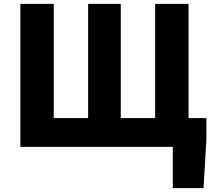

<svg xmlns="http://www.w3.org/2000/svg" viewBox="-20 -765 1107 1000"><path d="M86 0H880V215H1040L1055 -38V-150H962V-745H788V-150H609V-745H439V-150H260V-745H86Z"/></svg>

Font: Noto Sans KR Black
Style: Regular
Weight: 900
Designer: Ryoko NISHIZUKA 西塚涼子 (kana, bopomofo & ideographs); Paul D. Hunt (Latin, Greek & Cyrillic); Sandoll Communications 산돌커뮤니
Foundry: Adobe
Version: Version 2.004;hotconv 1.0.118;makeotfexe 2.5.65603